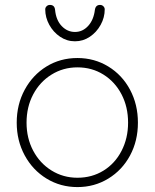

<svg xmlns="http://www.w3.org/2000/svg" viewBox="-20 -751 629 781"><path d="M295 10Q226 10 169.5 -24.5Q113 -59 80.5 -119Q48 -179 48 -252Q48 -326 80.5 -386Q113 -446 169 -480.5Q225 -515 295 -515Q364 -515 420.5 -480.5Q477 -446 509 -386Q541 -326 541 -252Q541 -178 509 -118.5Q477 -59 420.5 -24.5Q364 10 295 10ZM295 -477Q237 -477 189.5 -447.5Q142 -418 115 -367Q88 -316 88 -252Q88 -189 115 -138Q142 -87 189.5 -57.5Q237 -28 295 -28Q354 -28 401 -57Q448 -86 474.5 -137.5Q501 -189 501 -252Q501 -316 474.5 -367Q448 -418 401 -447.5Q354 -477 295 -477ZM164 -713Q164 -720 169.5 -725.5Q175 -731 183 -731Q202 -731 204 -711Q208 -669 231 -645Q254 -621 285 -621Q316 -621 338.5 -645.5Q361 -670 366 -711Q369 -731 387 -731Q395 -731 400.5 -725.5Q406 -720 406 -713Q406 -680 389.5 -650Q373 -620 345.5 -601.5Q318 -583 285 -583Q252 -583 224.5 -601.5Q197 -620 180.5 -650Q164 -680 164 -713Z"/></svg>

Font: Quicksand Light
Style: Regular
Weight: 300
Designer: Andrew Paglinawan
Foundry: Andrew Paglinawan
Version: Version 3.000